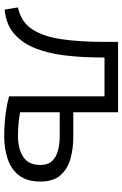

<svg xmlns="http://www.w3.org/2000/svg" viewBox="142 -700 569 892"><g transform="rotate(90 426.0 -253.5)"><path d="M612 11Q558 11 507 4Q456 -3 427 -12V-455H247L246 -404Q245 -334 236 -263.5Q227 -193 204 -134Q181 -75 138 -36.5Q95 2 24 9L14 -53Q81 -67 115 -118.5Q149 -170 161.5 -254.5Q174 -339 174 -451V-518H501V-310H616Q671 -310 718 -296.5Q765 -283 794 -250Q823 -217 823 -156Q823 -96 795 -59Q767 -22 719 -5.5Q671 11 612 11ZM611 -53Q671 -53 708.5 -77.5Q746 -102 746 -157Q746 -192 727.5 -211.5Q709 -231 678.5 -239Q648 -247 611 -247H501V-63Q514 -60 545 -56.5Q576 -53 611 -53Z"/></g></svg>

Font: Ubuntu Sans
Style: Regular
Weight: 400
Designer: Dalton Maag Ltd
Foundry: Dalton Maag Ltd
Version: Version 1.006; ttfautohint (v1.8.4.7-5d5b)